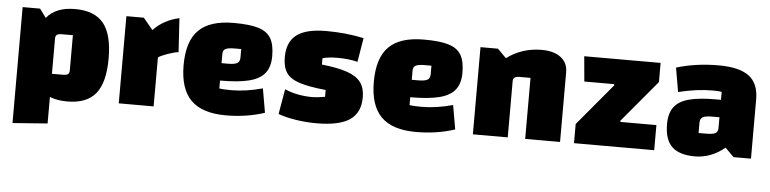

<svg xmlns="http://www.w3.org/2000/svg" viewBox="-43 -723 4402 1097"><g transform="rotate(5 2158.0 -175.0)"><path d="M565 -250Q565 -112 513.5 -48.5Q462 15 350 15Q293 15 250 -2V150L50 165V-500H150L187 -450Q239 -515 350 -515Q462 -515 513.5 -451.5Q565 -388 565 -250ZM350 -365H289Q267 -365 258.5 -359Q250 -353 250 -337V-135H311Q333 -135 341.5 -141Q350 -147 350 -163Z M800 -434Q859 -496 948 -515L960 -321Q937 -319 899 -305.5Q861 -292 845 -281V0H645V-500H745Z M1458 -157 1482 -19Q1379 15 1260 15Q1124 15 1059.5 -49.5Q995 -114 995 -250Q995 -387 1059 -451Q1123 -515 1260 -515Q1352 -515 1402 -499.5Q1452 -484 1473.5 -447.5Q1495 -411 1495 -345Q1495 -284 1467 -248Q1439 -212 1377.5 -196Q1316 -180 1210 -180V-135Q1231 -131 1280 -131Q1363 -131 1458 -157ZM1210 -332V-280H1246Q1285 -280 1300 -289Q1315 -298 1315 -322V-370H1279Q1240 -370 1225 -362Q1210 -354 1210 -332Z M1790 -515Q1905 -515 2006 -493L1983 -355Q1935 -368 1866 -368Q1814 -368 1782 -358V-322Q1875 -312 1929 -293Q1983 -274 2007 -241Q2031 -208 2031 -156Q2031 -67 1970.5 -26Q1910 15 1779 15Q1721 15 1662.5 6Q1604 -3 1560 -19L1585 -163Q1656 -132 1745 -132Q1770 -132 1816 -140V-179Q1717 -189 1664 -206.5Q1611 -224 1589 -256.5Q1567 -289 1567 -346Q1567 -433 1621 -474Q1675 -515 1790 -515Z M2549 -157 2573 -19Q2470 15 2351 15Q2215 15 2150.5 -49.5Q2086 -114 2086 -250Q2086 -387 2150 -451Q2214 -515 2351 -515Q2443 -515 2493 -499.5Q2543 -484 2564.5 -447.5Q2586 -411 2586 -345Q2586 -284 2558 -248Q2530 -212 2468.5 -196Q2407 -180 2301 -180V-135Q2322 -131 2371 -131Q2454 -131 2549 -157ZM2301 -332V-280H2337Q2376 -280 2391 -289Q2406 -298 2406 -322V-370H2370Q2331 -370 2316 -362Q2301 -354 2301 -332Z M2676 -500H2776L2826 -450Q2914 -515 3026 -515Q3096 -515 3136 -484.5Q3176 -454 3176 -400V0H2976V-350H2915Q2894 -350 2885 -343.5Q2876 -337 2876 -322V0H2676Z M3454 -356H3284L3271 -500H3709V-390L3508 -150L3511 -144H3716V0H3256V-110L3457 -350Z M4271 -340V0H4171L4121 -50Q4083 -18 4039.5 -1.5Q3996 15 3951 15Q3860 15 3818 -26Q3776 -67 3776 -155Q3776 -216 3802 -252Q3828 -288 3885.5 -304Q3943 -320 4041 -320H4071V-365Q4056 -369 4021 -369Q3928 -369 3823 -343L3799 -481Q3911 -515 4041 -515Q4160 -515 4215.5 -473Q4271 -431 4271 -340ZM4071 -158V-220H4029Q3990 -220 3975 -211Q3960 -202 3960 -178V-120H4002Q4041 -120 4056 -128Q4071 -136 4071 -158Z"/></g></svg>

Font: Changa ExtraBold
Style: Regular
Weight: 800
Designer: Eduardo Rodriguez Tunni
Foundry: Eduardo Rodriguez Tunni
Version: Version 2.002; ttfautohint (v1.5) -l 8 -r 50 -G 220 -x 14 -H